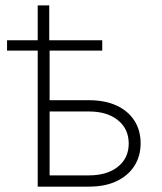

<svg xmlns="http://www.w3.org/2000/svg" viewBox="-20 -696 604 716"><path d="M6.3 -507.3V-545.9H361.3V-507.3ZM120.6 -545.9V-675.8H163.6V-545.9ZM153.8 -322.3H311.5Q372.1 -322.3 415 -302.2Q458 -282.2 481.2 -246.1Q504.4 -210 504.4 -161.6Q504.4 -113.8 481.2 -77.4Q458 -41 415 -20.5Q372.1 0 311.5 0H120.6V-545.9H165V-42H311.5Q379.4 -42 419.7 -74.2Q460 -106.4 460 -160.6Q460 -215.3 419.7 -247.8Q379.4 -280.3 311.5 -280.3H153.8Z"/></svg>

Font: Inter ExtraLight
Style: Regular
Weight: 250
Designer: Rasmus Andersson
Foundry: rsms
Version: Version 4.001;git-66647c0bb